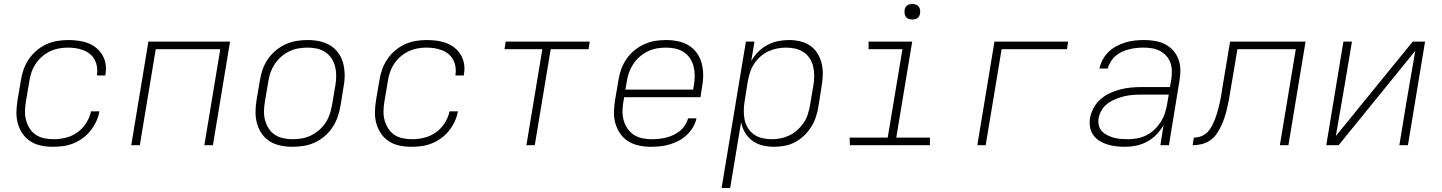

<svg xmlns="http://www.w3.org/2000/svg" viewBox="-20 -729 7240 964"><path d="M245 8Q215 8 186 2Q157 -4 133.5 -19Q110 -34 94 -57Q78 -80 70 -107.5Q62 -135 62.5 -165Q63 -195 68 -226L85 -326Q89 -353 98.5 -380Q108 -407 124.5 -431.5Q141 -456 164 -475.5Q187 -495 213.5 -507Q240 -519 268 -523.5Q296 -528 323 -528Q349 -528 374.5 -524.5Q400 -521 423 -512Q446 -503 464.5 -487.5Q483 -472 495 -451Q507 -430 510.5 -405Q514 -380 509 -354V-350H467V-353Q470 -373 467 -393Q464 -413 455 -429.5Q446 -446 431.5 -458Q417 -470 398.5 -477Q380 -484 360.5 -487Q341 -490 320 -490Q298 -490 274.5 -485.5Q251 -481 229.5 -470.5Q208 -460 189.5 -443.5Q171 -427 158 -407Q145 -387 137.5 -364.5Q130 -342 127 -319L110 -219Q106 -195 105.5 -171Q105 -147 111 -125Q117 -103 129 -84Q141 -65 159.5 -52.5Q178 -40 201.5 -35Q225 -30 249 -30Q279 -30 310 -37.5Q341 -45 368 -64Q395 -83 413 -111.5Q431 -140 437 -170H479Q475 -145 463.5 -120Q452 -95 435 -73.5Q418 -52 395.5 -35.5Q373 -19 348 -9Q323 1 297 4.5Q271 8 245 8Z M639 0 725 -520H1135L1049 0H1006L1086 -482H762L682 0Z M1449 8Q1418 8 1389 2Q1360 -4 1336 -18.5Q1312 -33 1295.5 -56Q1279 -79 1271 -107Q1263 -135 1263 -165Q1263 -195 1268 -226L1285 -326Q1289 -353 1298.5 -380Q1308 -407 1324.5 -431.5Q1341 -456 1364.5 -475.5Q1388 -495 1414.5 -507Q1441 -519 1469 -523.5Q1497 -528 1524 -528Q1555 -528 1584 -522Q1613 -516 1637 -501.5Q1661 -487 1678 -464Q1695 -441 1702.5 -413Q1710 -385 1710.5 -355Q1711 -325 1705 -294L1689 -194Q1684 -167 1674.5 -140Q1665 -113 1648.5 -88.5Q1632 -64 1609 -44.5Q1586 -25 1559.5 -13Q1533 -1 1504.5 3.5Q1476 8 1449 8ZM1450 -30Q1472 -30 1495.5 -34Q1519 -38 1540.5 -48.5Q1562 -59 1581.5 -75.5Q1601 -92 1614.5 -112.5Q1628 -133 1635.5 -155.5Q1643 -178 1647 -201L1664 -301Q1668 -325 1668 -349Q1668 -373 1662.5 -395Q1657 -417 1644.5 -436Q1632 -455 1613 -467.5Q1594 -480 1571.5 -485Q1549 -490 1524 -490Q1502 -490 1478.5 -486Q1455 -482 1433 -471.5Q1411 -461 1392 -444.5Q1373 -428 1359.5 -407.5Q1346 -387 1338 -364.5Q1330 -342 1327 -319L1310 -219Q1306 -195 1305.5 -171Q1305 -147 1311 -125Q1317 -103 1329 -84Q1341 -65 1360 -52.5Q1379 -40 1402 -35Q1425 -30 1450 -30Z M2045 8Q2015 8 1986 2Q1957 -4 1933.5 -19Q1910 -34 1894 -57Q1878 -80 1870 -107.5Q1862 -135 1862.5 -165Q1863 -195 1868 -226L1885 -326Q1889 -353 1898.5 -380Q1908 -407 1924.5 -431.5Q1941 -456 1964 -475.5Q1987 -495 2013.5 -507Q2040 -519 2068 -523.5Q2096 -528 2123 -528Q2149 -528 2174.5 -524.5Q2200 -521 2223 -512Q2246 -503 2264.5 -487.5Q2283 -472 2295 -451Q2307 -430 2310.5 -405Q2314 -380 2309 -354V-350H2267V-353Q2270 -373 2267 -393Q2264 -413 2255 -429.5Q2246 -446 2231.5 -458Q2217 -470 2198.5 -477Q2180 -484 2160.5 -487Q2141 -490 2120 -490Q2098 -490 2074.5 -485.5Q2051 -481 2029.5 -470.5Q2008 -460 1989.5 -443.5Q1971 -427 1958 -407Q1945 -387 1937.5 -364.5Q1930 -342 1927 -319L1910 -219Q1906 -195 1905.5 -171Q1905 -147 1911 -125Q1917 -103 1929 -84Q1941 -65 1959.5 -52.5Q1978 -40 2001.5 -35Q2025 -30 2049 -30Q2079 -30 2110 -37.5Q2141 -45 2168 -64Q2195 -83 2213 -111.5Q2231 -140 2237 -170H2279Q2275 -145 2263.5 -120Q2252 -95 2235 -73.5Q2218 -52 2195.5 -35.5Q2173 -19 2148 -9Q2123 1 2097 4.5Q2071 8 2045 8Z M2623 0 2703 -482H2513L2519 -520H2941L2935 -482H2745L2665 0Z M3249 8Q3218 8 3189 2Q3160 -4 3136 -18.5Q3112 -33 3095.5 -56Q3079 -79 3070.5 -107Q3062 -135 3062.5 -165Q3063 -195 3068 -226L3085 -326Q3089 -353 3098.5 -380Q3108 -407 3124.5 -431.5Q3141 -456 3164.5 -475.5Q3188 -495 3214.5 -507Q3241 -519 3268.5 -523.5Q3296 -528 3324 -528Q3354 -528 3383.5 -522Q3413 -516 3437 -501.5Q3461 -487 3478 -464Q3495 -441 3502.5 -413Q3510 -385 3510.5 -355Q3511 -325 3505 -294L3497 -241H3114L3110 -219Q3106 -195 3105.5 -171Q3105 -147 3111.5 -124.5Q3118 -102 3130.5 -83.5Q3143 -65 3162 -52.5Q3181 -40 3204.5 -35Q3228 -30 3253 -30Q3271 -30 3289 -32Q3307 -34 3325 -38.5Q3343 -43 3360.5 -51Q3378 -59 3393.5 -71.5Q3409 -84 3419.5 -100.5Q3430 -117 3435 -135H3477Q3472 -112 3459.5 -90.5Q3447 -69 3428.5 -51.5Q3410 -34 3388 -22.5Q3366 -11 3342.5 -4Q3319 3 3295.5 5.5Q3272 8 3249 8ZM3120 -279H3460L3464 -301Q3468 -325 3468 -349Q3468 -373 3462.5 -395Q3457 -417 3444.5 -436Q3432 -455 3413 -467.5Q3394 -480 3371 -485Q3348 -490 3324 -490Q3301 -490 3278 -486Q3255 -482 3233 -471.5Q3211 -461 3192 -444.5Q3173 -428 3159.5 -407.5Q3146 -387 3138 -364.5Q3130 -342 3127 -319Z M3603 215 3725 -520H3768L3752 -423Q3766 -448 3787 -469Q3808 -490 3833.5 -503.5Q3859 -517 3886.5 -522.5Q3914 -528 3941 -528Q3970 -528 3998 -521.5Q4026 -515 4048.5 -499Q4071 -483 4085 -460Q4099 -437 4105.5 -409.5Q4112 -382 4111 -353Q4110 -324 4105 -294L4089 -194Q4085 -168 4076.5 -142Q4068 -116 4053 -92Q4038 -68 4017 -48Q3996 -28 3971.5 -15Q3947 -2 3919.5 3Q3892 8 3866 8Q3836 8 3808 1Q3780 -6 3757.5 -22.5Q3735 -39 3720.5 -63.5Q3706 -88 3701 -116L3646 215ZM3854 -30Q3876 -30 3899 -34.5Q3922 -39 3944 -49.5Q3966 -60 3984 -76.5Q4002 -93 4015.5 -113Q4029 -133 4036 -155.5Q4043 -178 4047 -201L4064 -301Q4068 -325 4068 -348.5Q4068 -372 4063 -394Q4058 -416 4046 -435Q4034 -454 4015.5 -466.5Q3997 -479 3974.5 -484.5Q3952 -490 3928 -490Q3906 -490 3883.5 -486Q3861 -482 3839 -472Q3817 -462 3798.5 -445.5Q3780 -429 3767 -409.5Q3754 -390 3746.5 -367.5Q3739 -345 3735 -323L3719 -223Q3715 -199 3714.5 -175Q3714 -151 3718.5 -128.5Q3723 -106 3735 -86.5Q3747 -67 3765.5 -54Q3784 -41 3807 -35.5Q3830 -30 3854 -30Z M4649 0H4247L4246 -38H4437L4511 -482H4341V-520H4560L4480 -38H4649ZM4561 -631Q4551 -631 4542.5 -634Q4534 -637 4528.5 -644Q4523 -651 4522 -660.5Q4521 -670 4522 -680Q4523 -686 4526 -692Q4529 -698 4535 -702Q4541 -706 4547.5 -707.5Q4554 -709 4560 -709Q4570 -709 4578.5 -706Q4587 -703 4592.5 -696Q4598 -689 4599.5 -679.5Q4601 -670 4599 -660Q4598 -654 4595 -648Q4592 -642 4586.5 -638Q4581 -634 4574 -632.5Q4567 -631 4561 -631Z M4887 0 4973 -520H5343L5337 -482H5009L4929 0Z M5630 8Q5607 8 5584.5 5.5Q5562 3 5540.5 -3.5Q5519 -10 5500.5 -21.5Q5482 -33 5469.5 -50.5Q5457 -68 5453 -90.5Q5449 -113 5453 -137Q5458 -163 5471.5 -188Q5485 -213 5506.5 -231.5Q5528 -250 5554 -262Q5580 -274 5606.5 -280.5Q5633 -287 5659.5 -289.5Q5686 -292 5712 -292H5854L5861 -331Q5864 -352 5863.5 -374Q5863 -396 5856 -415Q5849 -434 5835.5 -449Q5822 -464 5803.5 -473.5Q5785 -483 5764 -486.5Q5743 -490 5721 -490Q5703 -490 5685 -488Q5667 -486 5649 -481.5Q5631 -477 5613.5 -469Q5596 -461 5581.5 -448.5Q5567 -436 5556.5 -419Q5546 -402 5542 -385H5500Q5505 -408 5516.5 -429.5Q5528 -451 5546 -468.5Q5564 -486 5586 -497.5Q5608 -509 5631 -516Q5654 -523 5677.5 -525.5Q5701 -528 5724 -528Q5752 -528 5779 -523.5Q5806 -519 5829.5 -507Q5853 -495 5870 -476Q5887 -457 5896.5 -432Q5906 -407 5906.5 -379.5Q5907 -352 5902 -324L5849 0H5806L5822 -101Q5808 -76 5787 -54Q5766 -32 5740 -18Q5714 -4 5686 2Q5658 8 5630 8ZM5644 -30Q5667 -30 5690.5 -34.5Q5714 -39 5736 -50Q5758 -61 5776 -78Q5794 -95 5807.5 -116Q5821 -137 5828.5 -160Q5836 -183 5840 -206L5848 -254H5713Q5691 -254 5669.5 -252.5Q5648 -251 5626.5 -246Q5605 -241 5583.5 -232.5Q5562 -224 5543 -210.5Q5524 -197 5512 -177Q5500 -157 5496 -136Q5493 -117 5497 -99.5Q5501 -82 5512.5 -70Q5524 -58 5540 -50Q5556 -42 5572.5 -37.5Q5589 -33 5607.5 -31.5Q5626 -30 5644 -30Z M6406 0 6486 -482H6193L6157 -269Q6154 -247 6149.5 -225Q6145 -203 6140 -181.5Q6135 -160 6128 -138.5Q6121 -117 6111 -96Q6101 -75 6087.5 -55.5Q6074 -36 6054 -23Q6034 -10 6012 -5Q5990 0 5968 0L5974 -38Q5988 -38 6002.5 -42Q6017 -46 6030 -55Q6043 -64 6052 -76.5Q6061 -89 6068 -103Q6075 -117 6080.5 -131Q6086 -145 6090 -159Q6094 -173 6098 -187.5Q6102 -202 6105 -216.5Q6108 -231 6110.5 -245Q6113 -259 6115 -274L6156 -520H6535L6449 0Z M6639 0 6725 -520H6768L6733 -312Q6722 -245 6710 -178.5Q6698 -112 6687 -46L7073 -520H7135L7049 0H7006L7040 -208Q7051 -275 7063 -341.5Q7075 -408 7086 -474L6701 0Z"/></svg>

Font: Iosevka XLt Ex Obl
Style: Regular
Weight: 200
Width: 7
Italic angle: -9°
Monospace: yes
Designer: Belleve Invis
Foundry: Belleve Invis
Version: Version 32.5.0; ttfautohint (v1.8.4)